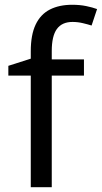

<svg xmlns="http://www.w3.org/2000/svg" viewBox="-20 -785 427 805"><path d="M332 -468H197V0H109V-468H15V-509L109 -539V-570Q109 -639 129.5 -682Q150 -725 189 -745Q228 -765 283 -765Q315 -765 341.5 -759.5Q368 -754 387 -747L364 -678Q348 -683 327 -688Q306 -693 284 -693Q240 -693 218.5 -663.5Q197 -634 197 -571V-536H332Z"/></svg>

Font: Noto Sans Kawi
Style: Regular
Weight: 400
Designer: Fadhl Haqq
Version: Version 1.000